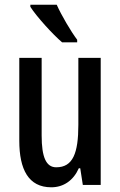

<svg xmlns="http://www.w3.org/2000/svg" viewBox="-20 -879 511 816"><path d="M221 -859H109V-850C135 -809 205 -732 244 -699H308V-710C281 -746 241 -814 221 -859ZM408 -633H313V-349C313 -228 290 -168 219 -168C176 -168 157 -211 157 -303V-633H62V-281C62 -159 101 -83 198 -83C250 -83 292 -112 315 -164H321L332 -93H408Z"/></svg>

Font: Noto Sans Kannada UI ExtraCondensed Medium
Style: Regular
Weight: 500
Width: 2
Designer: Jelle Bosma - Monotype Design Team
Foundry: Monotype Imaging Inc.
Version: Version 2.005